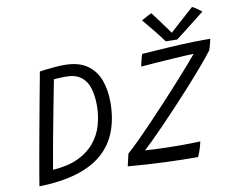

<svg xmlns="http://www.w3.org/2000/svg" viewBox="-91 -993 1376 1128"><g transform="rotate(-10 597.0 -429.0)"><path d="M55.5 14.5Q59.5 -11 67.5 -57.8Q75.5 -104.5 86 -163.8Q96.5 -223 108.2 -287.2Q120 -351.5 131.2 -413Q142.5 -474.5 152 -525.8Q161.5 -577 167.8 -610Q174 -643 175 -649.5Q188.5 -652 214.2 -655Q240 -658 269.5 -660.2Q299 -662.5 322 -662.5Q406.5 -662.5 457 -627.8Q507.5 -593 529.8 -533.8Q552 -474.5 552 -401Q552 -306 524 -230.2Q496 -154.5 436.5 -101Q377 -47.5 282.8 -18.2Q188.5 11 55.5 14.5ZM151 -67.5Q240.5 -73 301.8 -101.8Q363 -130.5 400.2 -175.8Q437.5 -221 454 -277.2Q470.5 -333.5 470.5 -394.5Q470.5 -453 457 -497.8Q443.5 -542.5 410.5 -568Q377.5 -593.5 318.5 -593.5Q305.5 -593.5 284 -592.5Q262.5 -591.5 248.5 -590.5Q232 -506 214.8 -416.2Q197.5 -326.5 181.2 -237.8Q165 -149 151 -67.5ZM1003.5 7Q915 7 811 3Q707 -1 587 -11Q588.5 -19.5 591.8 -33.2Q595 -47 598.2 -61.5Q601.5 -76 604 -84.5Q634 -111 676 -152.8Q718 -194.5 766 -245Q814 -295.5 862.8 -347.8Q911.5 -400 955.2 -448.8Q999 -497.5 1032.5 -535.8Q1066 -574 1083 -595Q1070 -595 1034.2 -593Q998.5 -591 951.8 -588Q905 -585 855.8 -581.5Q806.5 -578 766.5 -574.5Q767.5 -581 769.8 -591Q772 -601 774.5 -611Q777.5 -622 780.2 -631.8Q783 -641.5 785.5 -647Q819.5 -649.5 859.2 -652Q899 -654.5 940.5 -657.2Q982 -660 1022.2 -661.8Q1062.5 -663.5 1097 -664.5Q1104.5 -664.5 1124.2 -664.8Q1144 -665 1164.5 -665.2Q1185 -665.5 1194 -665Q1193 -659.5 1191.2 -650.8Q1189.5 -642 1187.5 -635Q1184 -623 1181.2 -613.2Q1178.5 -603.5 1176 -598.5Q1145.5 -558.5 1103 -509Q1060.5 -459.5 1012.5 -406.5Q964.5 -353.5 916.8 -302.5Q869 -251.5 826 -207.2Q783 -163 750.8 -131.2Q718.5 -99.5 703 -86Q725.5 -84 760.8 -82.5Q796 -81 838.2 -80Q880.5 -79 923 -79Q951.5 -79 979.8 -79.8Q1008 -80.5 1032 -81.5Q1030.5 -74 1027.5 -62.5Q1024.5 -51 1021 -39Q1016.5 -25.5 1011.5 -12.2Q1006.5 1 1003.5 7ZM1121.5 -868Q1128.5 -864.5 1136.8 -859.2Q1145 -854 1153 -848.5Q1161 -843 1167.2 -838Q1173.5 -833 1176.5 -830.5Q1106 -774 1063.5 -741.5Q1021 -709 1002.5 -694.5Q994.5 -694.5 982 -694.8Q969.5 -695 956.5 -695.2Q943.5 -695.5 934.5 -695.5Q909 -730.5 879.5 -767.2Q850 -804 818.5 -841Q826 -845 836.8 -851.2Q847.5 -857.5 859 -863.5Q870.5 -869.5 879.5 -873Q893 -855 909.5 -833Q926 -811 941.2 -790Q956.5 -769 967.5 -754Q978.5 -739 981 -735H974Q987.5 -748 1013.8 -771.8Q1040 -795.5 1069.8 -821.8Q1099.5 -848 1121.5 -868Z"/></g></svg>

Font: Grandstander Thin Light
Style: Italic
Weight: 300
Italic angle: -15°
Version: Version 1.200